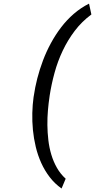

<svg xmlns="http://www.w3.org/2000/svg" viewBox="-20 -823 627 1072"><path d="M168.5 -286.6Q175.3 -334.5 188.2 -385Q201.2 -435.5 220 -485.4Q238.8 -535.2 264.2 -582Q289.6 -628.9 321.3 -670.4Q353 -711.9 391.8 -745.6Q430.7 -779.3 477.1 -802.7L490.2 -742.2Q436.5 -702.6 397.2 -650.6Q357.9 -598.6 330.1 -539.8Q302.2 -481 284.7 -417Q267.1 -353 257.3 -289.1L256.3 -281.7Q251 -246.6 247.6 -206.5Q244.1 -166.5 244.6 -124.5Q245.1 -82.5 250 -40.5Q254.9 1.5 266.6 40.5Q278.3 79.6 297.9 114Q317.4 148.4 346.7 174.8L323.7 229.5Q285.6 202.6 257.6 166Q229.5 129.4 210.2 86.7Q190.9 43.9 179.7 -2.9Q168.5 -49.8 163.8 -97.4Q159.2 -145 160.4 -191.9Q161.6 -238.8 167.5 -281.2Z"/></svg>

Font: TypoPRO Roboto Mono
Style: Italic
Weight: 400
Designer: Google
Version: Version 2.000986; 2015; ttfautohint (v1.3)